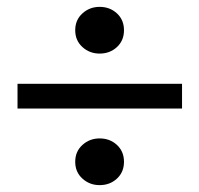

<svg xmlns="http://www.w3.org/2000/svg" viewBox="-20 -606 580 559"><path d="M270 -67Q241 -67 220 -86Q199 -105 199 -135Q199 -165 220 -184Q241 -203 270 -203Q300 -203 320.5 -184Q341 -165 341 -135Q341 -105 320.5 -86Q300 -67 270 -67ZM270 -450Q241 -450 220 -469Q199 -488 199 -518Q199 -548 220 -567Q241 -586 270 -586Q300 -586 320.5 -567Q341 -548 341 -518Q341 -488 320.5 -469Q300 -450 270 -450ZM510 -290H31V-362H510Z"/></svg>

Font: Source Serif 4 18pt SemiBold
Style: Regular
Weight: 600
Designer: Frank Grießhammer
Foundry: Adobe Systems Incorporated
Version: Version 4.004;hotconv 1.0.116;makeotfexe 2.5.65601